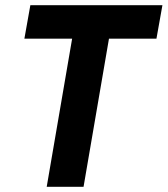

<svg xmlns="http://www.w3.org/2000/svg" viewBox="-20 -720 646 740"><path d="M74 -571 97 -700H606L583 -571H400L302 0H160L258 -571Z"/></svg>

Font: Von Semi
Style: Italic
Weight: 600
Version: Version 4.000; ttfautohint (v1.8.4.7-5d5b)